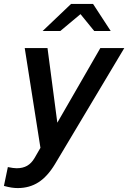

<svg xmlns="http://www.w3.org/2000/svg" viewBox="-63 -746 653 978"><path d="M113 59 143 7 63 -501H179L229 -121L448 -501H570L217 90Q179 153 133 182.5Q87 212 27 212Q12 212 -4.5 209.5Q-21 207 -43 201L-23 105Q-9 108 2.5 109.5Q14 111 22 111Q53 111 75 98.5Q97 86 113 59ZM417 -588 347 -674 244 -588H154L299 -726H411L501 -588Z"/></svg>

Font: Red Hat Text Medium
Style: Italic
Weight: 500
Italic angle: -12°
Designer: Pentagram / MCKL
Foundry: Pentagram / MCKL
Version: Version 1.003; Red Hat Text Medium Italic